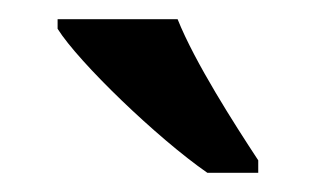

<svg xmlns="http://www.w3.org/2000/svg" viewBox="-20 -786 329 200"><path d="M196 -606H249V-619C224 -657 183 -721 165 -766H40V-756C62 -721 144 -642 196 -606Z"/></svg>

Font: Noto Serif Ethiopic Condensed SemiBold
Style: Regular
Weight: 600
Width: 3
Designer: Monotype Design Team
Foundry: Monotype Imaging Inc.
Version: Version 2.102